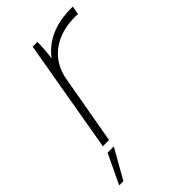

<svg xmlns="http://www.w3.org/2000/svg" viewBox="-234 -591 832 832"><g transform="rotate(-45 182.0 -175.0)"><path d="M49 0H87L143 -317C161 -423 246 -482 359 -482C366 -482 372 -482 378 -481L385 -520H373C280 -520 207 -488 161 -426C166 -462 169 -497 168 -520H139ZM-21 170H5L82 34H44Z"/></g></svg>

Font: Fixel Display 20240404 ExLight
Style: Italic
Weight: 200
Italic angle: -10°
Designer: AlfaBravo + MacPaw
Foundry: Kyrylo Tkachov, Marchela Mozhyna, Serhii Makarenko, Maria Weinstein, Zakhar Kryvoshyya
Version: Version 1.211;Glyphs 3.2 (3225)